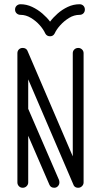

<svg xmlns="http://www.w3.org/2000/svg" viewBox="-20 -885 476 905"><path d="M258 -37Q260 -32 260 -25Q260 -15 253 -7.5Q246 0 236 0Q219 0 213 -14L113 -245V-25Q113 -15 105.5 -7.5Q98 0 87 0Q76 0 69 -7.5Q62 -15 62 -25V-634Q62 -645 69 -652Q76 -659 87 -659Q88 -659 89 -659Q106 -658 111 -642L323 -148V-634Q323 -645 330.5 -652Q338 -659 349 -659Q359 -659 366.5 -652Q374 -645 374 -634V-25Q374 -15 366.5 -7.5Q359 0 349 0Q347 0 346 0Q330 -1 325 -17L113 -511V-372ZM193 -728Q185 -746 167.5 -766Q150 -786 126 -800.5Q102 -815 77 -815Q66 -815 58.5 -822Q51 -829 51 -840Q51 -851 58.5 -858Q66 -865 77 -865Q105 -865 131.5 -852.5Q158 -840 180 -821Q202 -802 216 -783Q230 -802 251.5 -821Q273 -840 299.5 -852.5Q326 -865 355 -865Q366 -865 373 -858Q380 -851 380 -840Q380 -829 373 -822Q366 -815 355 -815Q329 -815 305.5 -800.5Q282 -786 264 -766Q246 -746 238 -728Q231 -714 216 -714Q200 -714 193 -728Z"/></svg>

Font: Libertine Sup
Style: Regular
Weight: 400
Designer: Bastien Sozeau
Foundry: NBR — Bastien Sozeau
Version: Version 2.003; ttfautohint (v1.8.4.7-5d5b);gftools[0.9.33]